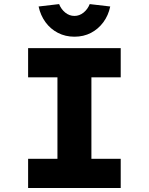

<svg xmlns="http://www.w3.org/2000/svg" viewBox="-20 -941 745 961"><path d="M120.7 0V-146.1H267.5V-553.9H120.7V-700H584.2V-553.9H437.5V-146.1H584.2V0ZM352.5 -757.3Q307.4 -757.3 270.2 -776.4Q233 -795.5 207.9 -829.7Q182.8 -863.9 173.2 -908.5L275.9 -920.5Q285.8 -895 306.5 -878.1Q327.2 -861.3 352.5 -861.3Q377.7 -861.3 398.4 -878.1Q419.1 -895 429 -920.5L531.7 -908.5Q522.5 -863.9 497.2 -829.7Q471.9 -795.5 435.2 -776.4Q398.5 -757.3 352.5 -757.3Z"/></svg>

Font: Lexend Exa
Style: Regular
Weight: 400
Designer: Bonnie Shaver-Troup, Thomas Jockin
Foundry: Lexend
Version: Version 1.007